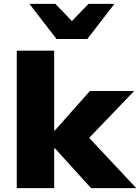

<svg xmlns="http://www.w3.org/2000/svg" viewBox="-20 -965 719 985"><path d="M66 0V-705H258V-296H262L441 -498H668L410 -229L412 -285L679 0H447L262 -204H258V0ZM270 -765 131 -945H264L349 -857L434 -945H567L428 -765Z"/></svg>

Font: Nunito Sans 10pt SemiExpanded Black
Style: Regular
Weight: 900
Width: 6
Designer: Vernon Adams
Foundry: Vernon Adams
Version: Version 3.101;gftools[0.9.27]